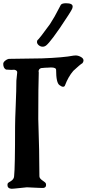

<svg xmlns="http://www.w3.org/2000/svg" viewBox="-20 -1002 568 1184"><path d="M67 85Q73 30 73 -222Q73 -260 77 -354Q81 -448 81 -505Q81 -514 86 -554Q88 -568 68 -572Q63 -571 50 -571Q41 -571 17 -573Q0 -582 0 -608Q0 -618 11.5 -627.5Q23 -637 34 -639Q122 -641 239 -642Q373 -647 433 -659Q438 -660 447 -660Q462 -660 478.5 -651Q495 -642 495 -629Q495 -622 489 -613Q470 -601 432 -565Q401 -529 381 -476Q378 -467 369 -467Q360 -467 347 -477Q326 -491 326 -571Q326 -586 294 -586Q292 -586 286.5 -585.5Q281 -585 278 -585Q260 -585 233 -582Q218 -576 218 -562Q218 -560 218.5 -558Q219 -556 219 -555Q216 -476 216 -268Q223 -68 223 85Q223 98 242 111Q245 113 249 116Q253 119 255 120.5Q257 122 259 124Q261 126 262 128Q263 130 263.5 132.5Q264 135 264 139Q264 155 247 157H239Q233 157 221 156.5Q209 156 187 155Q165 154 146 153Q126 155 102.5 157.5Q79 160 68 161Q57 162 53 162H50Q26 160 26 139Q26 130 29.5 126.5Q33 123 47 115Q66 103 67 85ZM387 -982Q428 -982 428 -962Q428 -956 425 -948Q418 -931 349 -829L309 -773Q279 -733 265 -722Q255 -714 243 -714Q230 -714 219 -723Q208 -732 208 -744Q208 -747 210 -753Q222 -762 288 -853Q320 -903 338 -940Q354 -972 355 -972Q362 -982 387 -982Z"/></svg>

Font: Fedorovsk Unicode
Style: Medium
Weight: 500
Designer: Aleksandr Andreev and Nikita Simmons
Version: Version 3.2